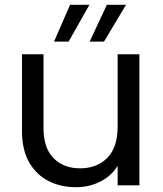

<svg xmlns="http://www.w3.org/2000/svg" viewBox="-20 -775 680 803"><path d="M162 -239Q162 -156 204 -113.5Q246 -71 315 -71Q385 -71 428.5 -114.5Q472 -158 472 -247V-548H563V0H472V-81Q445 -38 398.5 -15Q352 8 297 8Q234 8 183 -18Q132 -44 102 -96Q72 -148 72 -227V-548H162ZM354 -755 267 -601H206L273 -755ZM507 -755 415 -601H355L427 -755Z"/></svg>

Font: Poppins
Style: Regular
Weight: 400
Designer: Ninad Kale (Devanagari), Jonny Pinhorn (Latin)
Version: Version 5.002